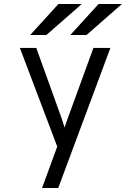

<svg xmlns="http://www.w3.org/2000/svg" viewBox="-20 -752 656 966"><path d="M191.5 194 268 -14.5 80 -511H162.5L288.5 -161Q292.5 -149.5 296.5 -136.8Q300.5 -124 305 -110Q309 -123 313.5 -135.8Q318 -148.5 322.5 -161L450 -511H535.5L273 194ZM334 -576 476 -732H593.5L415.5 -576ZM132 -576 274 -732H391.5L213.5 -576Z"/></svg>

Font: Overpass Mono
Style: Regular
Weight: 400
Designer: Delve Withrington, Dave Bailey
Foundry: Delve Fonts LLC
Version: Version 4.000